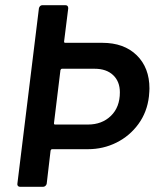

<svg xmlns="http://www.w3.org/2000/svg" viewBox="-20 -720 599 740"><path d="M556 -379Q556 -370 554 -348Q547 -288 513.5 -242Q480 -196 429 -170.5Q378 -145 319 -145H181Q177 -145 175 -140L160 -12Q159 -7 155 -3.5Q151 0 146 0H57Q52 0 49 -3.5Q46 -7 47 -12L130 -688Q131 -693 134.5 -696.5Q138 -700 143 -700H232Q243 -700 243 -688L227 -560Q227 -555 231 -555H374Q458 -555 507 -507Q556 -459 556 -379ZM442 -364Q442 -406 416 -430.5Q390 -455 345 -455H219Q215 -455 213 -450L188 -245Q188 -240 192 -240H319Q373 -240 407.5 -273.5Q442 -307 442 -364Z"/></svg>

Font: Barlow SemiBold
Style: Italic
Weight: 600
Italic angle: -7°
Designer: Jeremy Tribby
Foundry: Tribby Type
Version: Version 1.408